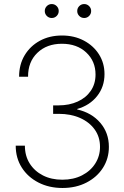

<svg xmlns="http://www.w3.org/2000/svg" viewBox="-20 -912 608 942"><path d="M286.6 10.3Q220.7 10.3 168.7 -16.4Q116.7 -43 86.9 -89.8Q57.1 -136.7 57.1 -197.3H102.1Q102.1 -147.5 125.7 -109.9Q149.4 -72.3 190.7 -51.3Q231.9 -30.3 285.6 -30.3Q340.8 -30.3 382.6 -51.8Q424.3 -73.2 447.5 -109.9Q470.7 -146.5 470.7 -191.4Q470.7 -240.2 444.6 -276.6Q418.5 -313 372.8 -333.3Q327.1 -353.5 267.6 -353.5H240.7V-395H267.6Q319.8 -395 360.8 -413.6Q401.9 -432.1 425.3 -466.3Q448.7 -500.5 448.7 -546.4Q448.7 -611.8 403.1 -654.5Q357.4 -697.3 283.7 -697.3Q209.5 -697.3 163.3 -652.8Q117.2 -608.4 117.7 -535.6H73.7Q73.7 -595.2 100.8 -640.6Q127.9 -686 175.3 -711.9Q222.7 -737.8 284.2 -737.8Q344.2 -737.8 391.4 -712.9Q438.5 -688 465.6 -645.3Q492.7 -602.5 492.7 -548.3Q492.7 -486.3 456.5 -440.7Q420.4 -395 358.9 -377.4V-375Q429.7 -358.9 471.9 -309.6Q514.2 -260.3 514.2 -191.4Q514.2 -134.3 485.1 -88.6Q456.1 -43 404.5 -16.4Q353 10.3 286.6 10.3ZM233.9 -823.7Q219.7 -823.7 209.7 -833.7Q199.7 -843.8 199.7 -857.9Q199.7 -872.1 209.7 -882.1Q219.7 -892.1 233.9 -892.1Q248 -892.1 258.1 -882.1Q268.1 -872.1 268.1 -857.9Q268.1 -843.8 258.1 -833.7Q248 -823.7 233.9 -823.7ZM393.1 -823.7Q378.9 -823.7 368.9 -833.7Q358.9 -843.8 358.9 -857.9Q358.9 -872.1 368.9 -882.1Q378.9 -892.1 393.1 -892.1Q407.2 -892.1 417.2 -882.1Q427.2 -872.1 427.2 -857.9Q427.2 -843.8 417.2 -833.7Q407.2 -823.7 393.1 -823.7Z"/></svg>

Font: Inter Display Extra Light
Style: Regular
Weight: 200
Designer: Rasmus Andersson
Foundry: rsms
Version: Version 4.000;git-4fc901f